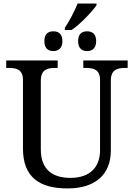

<svg xmlns="http://www.w3.org/2000/svg" viewBox="-20 -1056 757 1086"><path d="M361.8 9.8C441.4 9.8 502.9 -10.3 544.4 -47.4C585.4 -84 606.9 -137.7 606.9 -204.1V-600.1C606.9 -662.6 644.5 -671.9 689 -671.9H702.1V-713.9H451.2V-671.9H463.9C507.3 -671.9 545.9 -664.1 545.9 -604V-206.1C545.9 -115.2 493.7 -49.8 377.9 -49.8C280.3 -49.8 210.9 -94.7 210.9 -210V-600.1C210.9 -662.6 248.5 -671.9 293 -671.9H306.2V-713.9H15.1V-671.9H27.8C71.3 -671.9 109.9 -664.1 109.9 -604V-215.8C109.9 -53.7 203.6 9.8 361.8 9.8ZM231 -823.2C231 -782.7 252.4 -767.1 281.7 -767.1C315.4 -767.1 333 -788.6 333 -823.2C333 -857.9 316.9 -878.9 281.7 -878.9C247.1 -878.9 231 -858.9 231 -823.2ZM346.7 -886.2H384.8C429.7 -915.5 499 -987.3 525.9 -1025.9V-1036.1H418.9C404.8 -998.5 370.1 -932.1 346.7 -898.9ZM421.9 -823.2C421.9 -782.7 443.4 -767.1 472.7 -767.1C506.3 -767.1 523.9 -788.6 523.9 -823.2C523.9 -857.9 507.8 -878.9 472.7 -878.9C438 -878.9 421.9 -858.9 421.9 -823.2Z"/></svg>

Font: The Erased English
Style: Regular
Weight: 400
Designer: Monotype Design team + ligartures altered by 180 Amsterdam
Foundry: Monotype Imaging Inc.
Version: Version 1.030;Glyphs 3.1.2 (3151)